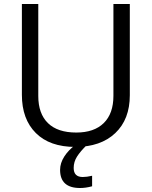

<svg xmlns="http://www.w3.org/2000/svg" viewBox="-20 -734 768 972"><path d="M637.2 -713.9V-252Q637.2 -129.9 563.5 -60.1Q489.7 9.8 360.8 9.8Q231.9 9.8 161.4 -60.5Q90.8 -130.9 90.8 -253.9V-713.9H173.8V-248Q173.8 -158.7 222.7 -110.8Q271.5 -63 366.2 -63Q456.5 -63 505.4 -111.1Q554.2 -159.2 554.2 -249V-713.9ZM353 116.2Q353 162.1 398.9 162.1Q419.4 162.1 446.3 155.8V209Q414.6 217.8 385.3 217.8Q284.2 217.8 284.2 126Q284.2 91.8 305.2 58.8Q326.2 25.9 361.3 0H419.9Q386.7 32.2 369.9 58.8Q353 85.4 353 116.2Z"/></svg>

Font: Open Sans ACDW
Style: acdw
Weight: 400
Foundry: Ascender Corporation
Version: Version 1.10